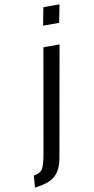

<svg xmlns="http://www.w3.org/2000/svg" viewBox="-187 -742 504 1026"><g transform="rotate(-10 65.5 -229.0)"><path d="M109 -603 127.5 -700H215L196 -603ZM-84 242 -79 177Q-40.5 171.5 -28.8 147.5Q-17 123.5 -8.5 74.5L90.5 -489H178L72.5 106.5Q63 163 34.5 194.8Q6 226.5 -52.5 236.5Z"/></g></svg>

Font: Cabin Condensed
Style: Italic
Weight: 400
Width: 3
Italic angle: -10°
Designer: Pablo Impallari
Foundry: Pablo Impallari. http://www.impallari.com Igino Marini. http://www.ikern.com
Version: Version 3.001; ttfautohint (v1.8.3)